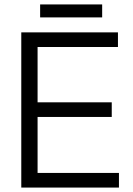

<svg xmlns="http://www.w3.org/2000/svg" viewBox="-20 -846 600 866"><path d="M512 -700V-634H149.5V-384.5H484V-318.5H149.5V-66H516.5V0H76V-700ZM440.8 -767.5H161V-826H440.8Z"/></svg>

Font: Space Grotesk Variable
Style: Regular
Weight: 400
Designer: Florian Karsten (Space Grotesk), Colophon Foundry (Space Mono)
Foundry: Florian Karsten
Version: Version 1.106